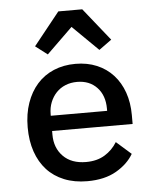

<svg xmlns="http://www.w3.org/2000/svg" viewBox="-55 -820 710 879"><g transform="rotate(-5 300.0 -381.0)"><path d="M356 -774 476 -624 418 -582 300 -698 181 -582 126 -624 246 -774ZM60 -257Q60 -319 77.5 -369Q95 -419 126.5 -454.5Q158 -490 203 -509Q248 -528 303 -528Q357 -528 401 -509.5Q445 -491 476 -457Q507 -423 523.5 -376Q540 -329 540 -272V-231H170V-214Q170 -153 208 -114.5Q246 -76 313 -76Q363 -76 398.5 -97.5Q434 -119 456 -155L524 -95Q498 -50 444.5 -19Q391 12 311 12Q252 12 205 -7Q158 -26 126 -61Q94 -96 77 -145.5Q60 -195 60 -257ZM170 -308V-301H429V-311Q429 -372 394.5 -408.5Q360 -445 303 -445Q274 -445 249.5 -435Q225 -425 207.5 -406.5Q190 -388 180 -363Q170 -338 170 -308Z"/></g></svg>

Font: IBM Plaex Mono Medium
Style: Regular
Weight: 500
Designer: Mike Abbink, Paul van der Laan, Pieter van Rosmalen
Foundry: Bold Monday
Version: Version 2.003